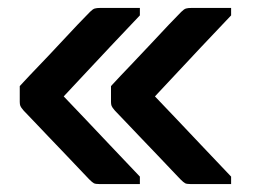

<svg xmlns="http://www.w3.org/2000/svg" viewBox="-20 -542 640 484"><path d="M332.6 -96.8V-78Q307.2 -78 281.8 -78Q256.4 -78 230.8 -78Q220.8 -78 216.8 -80Q212.8 -82 204.8 -90Q200.8 -94 184.8 -111Q168.8 -128 146.8 -151Q124.8 -174 102.3 -197.5Q79.8 -221 62.8 -239Q45.8 -257 39.8 -263Q32.8 -271 31.3 -275Q29.8 -279 29.8 -285Q29.8 -295 29.8 -305Q29.8 -315 29.8 -325Q52.8 -350 79.3 -377.5Q105.8 -405 130.8 -432Q155.8 -459 175.8 -480Q195.8 -501 206.8 -512Q213.8 -519 218.8 -520.5Q223.8 -522 232.8 -522Q257.8 -522 282.7 -522Q307.7 -522 332.6 -522V-503.2Q291.9 -460.4 259.1 -425.6Q226.3 -390.7 198.2 -360.6Q170.2 -330.6 140.6 -299Q168.7 -269.7 195.8 -241.1Q222.9 -212.4 255.6 -177.9Q288.3 -143.5 332.6 -96.8ZM562.6 -96.8V-78Q537.2 -78 511.8 -78Q486.4 -78 460.8 -78Q450.8 -78 446.8 -80Q442.8 -82 434.8 -90Q430.8 -94 414.8 -111Q398.8 -128 376.8 -151Q354.8 -174 332.3 -197.5Q309.8 -221 292.8 -239Q275.8 -257 269.8 -263Q262.8 -271 261.3 -275Q259.8 -279 259.8 -285Q259.8 -295 259.8 -305Q259.8 -315 259.8 -325Q282.8 -350 309.3 -377.5Q335.8 -405 360.8 -432Q385.8 -459 405.8 -480Q425.8 -501 436.8 -512Q443.8 -519 448.8 -520.5Q453.8 -522 462.8 -522Q487.8 -522 512.7 -522Q537.7 -522 562.6 -522V-503.2Q521.9 -460.4 489.1 -425.6Q456.3 -390.7 428.2 -360.6Q400.2 -330.6 370.6 -299Q398.7 -269.7 425.8 -241.1Q452.9 -212.4 485.6 -177.9Q518.3 -143.5 562.6 -96.8Z"/></svg>

Font: Recursive Sans Linear Light
Style: Regular
Weight: 300
Version: Version 1.085